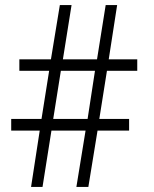

<svg xmlns="http://www.w3.org/2000/svg" viewBox="-20 -734 603 754"><path d="M102 0 136 -221H24V-267H143L173 -456H56V-501H180L215 -714H261L227 -501H361L395 -714H440L407 -501H519V-456H400L370 -267H487V-221H363L327 0H280L316 -221H182L147 0ZM189 -267H324L353 -456H219Z"/></svg>

Font: Noto Sans Mono SemiCondensed Light
Style: Regular
Weight: 300
Width: 4
Designer: Monotype Design Team
Foundry: Monotype Imaging Inc.
Version: Version 2.014; ttfautohint (v1.8.4.7-5d5b)